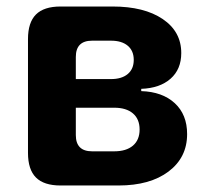

<svg xmlns="http://www.w3.org/2000/svg" viewBox="-20 -570 640 590"><path d="M166 0Q115 0 90.5 -24.5Q66 -49 66 -100V-450Q66 -501 90.5 -525.5Q115 -550 166 -550H326Q423 -550 480 -511.5Q537 -473 537 -407Q537 -357 504 -328Q471 -299 414 -297V-290Q479 -288 517 -253Q555 -218 555 -158Q555 -86 498 -43Q441 0 344 0ZM213 -239V-155Q213 -130 225.5 -117.5Q238 -105 263 -105H331Q368 -105 388.5 -122.5Q409 -140 409 -172Q409 -204 388.5 -221.5Q368 -239 331 -239ZM263 -445Q238 -445 225.5 -432.5Q213 -420 213 -395V-327H321Q354 -327 372.5 -342.5Q391 -358 391 -386Q391 -414 372.5 -429.5Q354 -445 321 -445Z"/></svg>

Font: Maple Mono NL ExtraBold
Style: Regular
Weight: 800
Monospace: yes
Designer: subframe7536
Version: Version 7.000